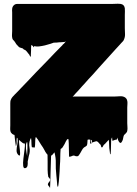

<svg xmlns="http://www.w3.org/2000/svg" viewBox="-20 -721 733 1026"><path d="M660 -63Q660 -53 661 -42.5Q662 -32 660 -22Q659 -20 659 -18.5Q659 -17 658 -15Q657 -15 657 -14.5Q657 -14 657 -14Q657 -14 655 -12Q654 -10 649 -5L647 -3Q645 -1 643 0Q639 9 638 18Q637 27 632 35Q625 49 617 38Q613 33 611 27Q609 21 607 14Q606 16 606 19Q606 22 605 24Q605 25 601 25Q597 26 593.5 27Q590 28 585 30Q582 33 581 31Q580 26 579.5 21.5Q579 17 579 13Q575 18 574 27Q573 46 573 65Q573 84 571 103Q571 104 569.5 103Q568 102 568 101Q567 93 566 85Q565 77 564 70Q563 59 563 48Q563 37 561 26Q557 30 551 37Q545 44 540 49Q539 50 537 51L534 54Q533 55 530.5 60.5Q528 66 525 67Q523 67 521 64Q520 61 519.5 58Q519 55 517 52Q512 48 507.5 42Q503 36 497 34Q495 33 489.5 35Q484 37 477 39Q474 42 473 41Q471 38 471.5 31.5Q472 25 469 27Q465 30 467.5 39Q470 48 465 47Q460 45 462 37.5Q464 30 462 25Q462 25 459 25Q456 24 453.5 24.5Q451 25 448 26Q447 33 447 40Q447 47 445 54Q444 58 438 61.5Q432 65 429 67Q422 73 418 81Q414 89 409 97Q406 102 401.5 108.5Q397 115 389 114Q384 114 379.5 111.5Q375 109 369 111Q365 112 361.5 114Q358 116 353 116Q352 116 351 116.5Q350 117 349 116Q348 93 348 69Q348 45 346 23Q346 23 339 23Q335 29 331.5 35.5Q328 42 325 49Q322 53 319.5 58Q317 63 314 67Q310 72 304 75Q302 97 302 119Q302 141 300 163Q299 179 298.5 195.5Q298 212 296 229Q295 239 294.5 248.5Q294 258 292 268Q292 270 291 274Q290 278 288 277Q286 272 285.5 267Q285 262 285 258Q284 247 283 236Q282 225 281 215Q277 177 278 150Q279 123 271 93Q269 95 267 97.5Q265 100 263 103Q262 104 261 104.5Q260 105 259 107L253 111Q252 133 251.5 159.5Q251 186 250 209Q250 218 249.5 233Q249 248 248.5 262.5Q248 277 247.5 283Q247 289 246 280Q235 269 236 263Q237 257 242 252Q247 247 248 241Q249 235 238 224Q235 209 234.5 187Q234 165 234.5 143Q235 121 234 106Q231 103 230 101Q229 101 229 100.5Q229 100 229 100Q225 95 222.5 90.5Q220 86 218 82Q214 74 209.5 67Q205 60 200 53L182 24Q180 22 178 19Q176 16 174 13Q170 13 170 13Q168 26 168 39.5Q168 53 166 67Q166 67 162 67Q161 67 155.5 66.5Q150 66 150 65Q148 53 148 41Q148 29 146 17Q145 18 143.5 19.5Q142 21 142 23Q133 45 137.5 67Q142 89 134 112Q133 117 132 122.5Q131 128 130 133Q130 136 128 142Q129 155 127 164.5Q125 174 117 177Q106 181 104 166Q102 151 105 127Q108 103 111 80Q114 57 113 46Q113 46 109 46Q108 46 107.5 45.5Q107 45 105 45Q99 42 94 37Q88 33 86 30Q82 26 82 27Q81 37 83 53Q85 69 86.5 83.5Q88 98 87 106Q86 114 78 107Q68 97 68.5 82Q69 67 72.5 50.5Q76 34 74 19Q74 18 72 16Q70 14 70 16Q68 26 69 37Q70 48 66 59Q65 63 64 54Q63 45 62 40Q62 38 60.5 29Q59 20 58.5 10.5Q58 1 57 0Q56 0 55.5 -0.5Q55 -1 53 -1Q45 -4 40 -11Q38 -13 36 -19Q34 -27 34.5 -35.5Q35 -44 35 -51V-168Q35 -173 35.5 -178.5Q36 -184 38 -188Q41 -196 46.5 -202.5Q52 -209 58 -215Q66 -223 74.5 -231.5Q83 -240 91 -249Q106 -264 128.5 -288Q151 -312 174 -336Q197 -360 212 -375L244 -408Q259 -424 273.5 -439Q288 -454 304 -470L313 -479Q314 -481 315 -482Q316 -483 317 -484L322 -488Q322 -489 327 -494Q326 -493 328 -495Q330 -497 331 -499Q332 -501 326 -497Q323 -497 320.5 -496.5Q318 -496 315 -496Q311 -495 302 -495H297Q290 -494 282.5 -493.5Q275 -493 267 -493Q263 -492 258.5 -490Q254 -488 250 -487Q235 -482 220 -478.5Q205 -475 189 -473Q180 -472 171 -473Q170 -473 167.5 -474Q165 -475 163 -474Q162 -473 161.5 -470.5Q161 -468 159 -469Q158 -470 157.5 -472.5Q157 -475 155 -476Q155 -476 151 -478Q150 -479 150 -479L148 -480H147Q146 -473 146 -466Q146 -459 146 -452Q145 -447 145.5 -441Q146 -435 145 -430Q145 -429 145 -423.5Q145 -418 143 -418Q143 -417 142 -418.5Q141 -420 141 -420Q140 -421 140 -422Q140 -423 139 -424Q139 -424 139 -424.5Q139 -425 138 -425Q137 -430 133 -433Q132 -435 129 -438Q127 -441 124.5 -444Q122 -447 120 -449L113 -455H110Q106 -457 105.5 -458.5Q105 -460 102 -462Q101 -462 100.5 -462.5Q100 -463 99 -463Q95 -465 89.5 -466Q84 -467 80 -471Q77 -474 74 -477.5Q71 -481 67 -485Q65 -488 63 -491.5Q61 -495 59 -498Q57 -500 57 -500Q56 -502 55 -503Q54 -504 53 -505Q53 -505 50 -508Q49 -509 49 -509.5Q49 -510 48 -511Q48 -512 47 -513Q47 -514 46.5 -514.5Q46 -515 46 -516Q45 -520 44.5 -524Q44 -528 44 -532Q44 -538 44.5 -544Q45 -550 45 -555V-655Q44 -665 45 -674Q46 -685 53.5 -692.5Q61 -700 72 -700H580Q587 -700 594.5 -700.5Q602 -701 609 -701Q613 -701 618.5 -700.5Q624 -700 625 -700Q644 -697 647 -677Q648 -669 647.5 -659.5Q647 -650 647 -641V-570Q647 -557 648 -541Q649 -525 643 -511Q641 -505 637 -500.5Q633 -496 628 -491L619 -481L596 -456Q594 -454 591.5 -451Q589 -448 587 -446L511 -362Q495 -344 480 -327Q465 -310 453 -298L430 -272Q425 -267 420 -261.5Q415 -256 410 -250L391 -229L386 -224L372 -208Q370 -208 369 -206Q368 -204 373 -205H589Q603 -205 620 -206.5Q637 -208 649 -200Q649 -200 649.5 -200Q650 -200 650 -199Q653 -197 655 -194Q657 -192 659 -186Q662 -177 661 -166Q660 -155 660 -146ZM121 44Q117 54 119 73.5Q121 93 125 113Q126 92 126.5 72Q127 52 126 42.5Q125 33 121 44Z"/></svg>

Font: Rubik Wet Paint
Style: Regular
Weight: 400
Designer: Hubert and Fischer, NaN
Foundry: Hubert and Fischer, NaN
Version: Version 2.200